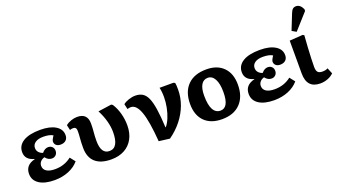

<svg xmlns="http://www.w3.org/2000/svg" viewBox="-69 -1393 3476 1983"><g transform="rotate(-20 1669.5 -402.0)"><path d="M271 14Q163 14 102.5 -26Q42 -66 42 -137Q42 -234 149 -260V-263Q52 -288 52 -372Q52 -445 117.5 -485.5Q183 -526 305 -526Q411 -526 472.5 -488.5Q534 -451 534 -386Q534 -350 512.5 -330Q491 -310 453 -310Q423 -310 405.5 -325.5Q388 -341 388 -366Q388 -384 416 -425Q380 -448 310 -448Q254 -448 222.5 -426Q191 -404 191 -367Q191 -340 207.5 -320.5Q224 -301 253 -292Q284 -330 321 -330Q348 -330 365 -313Q382 -296 382 -269Q382 -241 364.5 -223.5Q347 -206 321 -206Q279 -206 250 -245Q220 -236 204 -216.5Q188 -197 188 -172Q188 -133 220.5 -112Q253 -91 313 -91Q417 -91 494 -152L539 -95Q495 -43 425 -14.5Q355 14 271 14Z M895 13Q779 13 719 -41Q659 -95 659 -199Q659 -260 663 -301.5Q667 -343 667 -383Q667 -426 632 -426Q612 -426 595 -419L582 -477Q607 -497 641.5 -509Q676 -521 709 -521Q822 -521 822 -408Q822 -357 817.5 -314Q813 -271 813 -219Q813 -75 906 -75Q1006 -75 1006 -248Q1006 -306 988 -371.5Q970 -437 937 -499L1084 -520L1099 -511Q1132 -461 1150 -395.5Q1168 -330 1168 -263Q1168 -178 1134.5 -116Q1101 -54 1039.5 -20.5Q978 13 895 13Z M1535 18 1416 3Q1399 -221 1362.5 -323.5Q1326 -426 1265 -426Q1246 -426 1227 -419L1214 -477Q1236 -496 1275 -509Q1314 -522 1348 -522Q1395 -522 1427.5 -502Q1460 -482 1480.5 -435.5Q1501 -389 1513 -308.5Q1525 -228 1531 -108H1535Q1561 -139 1581 -187.5Q1601 -236 1612.5 -293.5Q1624 -351 1624 -408Q1624 -438 1621 -465.5Q1618 -493 1613 -512H1765L1782 -504Q1785 -490 1786 -474Q1787 -458 1787 -428Q1787 -344 1757 -262.5Q1727 -181 1670.5 -109.5Q1614 -38 1535 18Z M2112 14Q1988 14 1920 -54.5Q1852 -123 1852 -246Q1852 -379 1924.5 -452.5Q1997 -526 2131 -526Q2250 -526 2317.5 -457.5Q2385 -389 2385 -267Q2385 -135 2313 -60.5Q2241 14 2112 14ZM2126 -75Q2171 -75 2194.5 -117Q2218 -159 2218 -247Q2218 -339 2190.5 -389Q2163 -439 2115 -439Q2068 -439 2043 -397.5Q2018 -356 2018 -278Q2018 -175 2045.5 -125Q2073 -75 2126 -75Z M2685 14Q2577 14 2516.5 -26Q2456 -66 2456 -137Q2456 -234 2563 -260V-263Q2466 -288 2466 -372Q2466 -445 2531.5 -485.5Q2597 -526 2719 -526Q2825 -526 2886.5 -488.5Q2948 -451 2948 -386Q2948 -350 2926.5 -330Q2905 -310 2867 -310Q2837 -310 2819.5 -325.5Q2802 -341 2802 -366Q2802 -384 2830 -425Q2794 -448 2724 -448Q2668 -448 2636.5 -426Q2605 -404 2605 -367Q2605 -340 2621.5 -320.5Q2638 -301 2667 -292Q2698 -330 2735 -330Q2762 -330 2779 -313Q2796 -296 2796 -269Q2796 -241 2778.5 -223.5Q2761 -206 2735 -206Q2693 -206 2664 -245Q2634 -236 2618 -216.5Q2602 -197 2602 -172Q2602 -133 2634.5 -112Q2667 -91 2727 -91Q2831 -91 2908 -152L2953 -95Q2909 -43 2839 -14.5Q2769 14 2685 14Z M3191 14Q3043 14 3043 -149Q3043 -173 3043 -210.5Q3043 -248 3043 -291.5Q3043 -335 3043 -378Q3043 -421 3043 -456Q3043 -491 3043 -510L3189 -520L3204 -511Q3199 -446 3195 -380.5Q3191 -315 3189 -259.5Q3187 -204 3187 -170Q3187 -128 3202 -111Q3217 -94 3253 -94Q3291 -94 3312 -108L3339 -43Q3312 -16 3272.5 -1Q3233 14 3191 14ZM3142 -571 3095 -598 3162 -766Q3174 -797 3188 -809.5Q3202 -822 3225 -822Q3270 -822 3297 -764V-744Z"/></g></svg>

Font: Literata
Style: Bold
Weight: 700
Designer: Latin by Veronika Burian and Jose Scaglione. Greek by Irene Vlachou. Cyrillic by Vera Evstafieva.
Foundry: TypeTogether
Version: Version 3.103; ttfautohint (v1.8.4.7-5d5b);gftools[0.9.29]